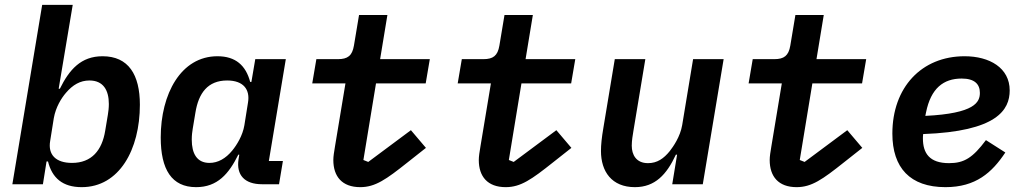

<svg xmlns="http://www.w3.org/2000/svg" viewBox="-20 -760 4240 792"><path d="M31 0H157L172 -94H178C195 -26 238 12 317 12C472 12 557 -143 557 -328C557 -452 510 -528 403 -528C314 -528 266 -473 227 -394H222L280 -740H154ZM277 -88C210 -88 177 -122 187 -179L202 -273C210 -318 233 -355 252 -377C280 -410 311 -428 349 -428C406 -428 429 -388 429 -331C429 -315 427 -299 425 -287L414 -221C401 -140 358 -88 277 -88Z M789 12C877 12 924 -43 963 -122H967L964 -103C954 -38 989 0 1061 0H1131L1147 -96H1089L1159 -516H1033L1017 -422H1012C994 -490 952 -528 877 -528C726 -528 643 -372 643 -193C643 -61 688 12 789 12ZM844 -88C792 -88 771 -127 771 -184C771 -202 773 -217 775 -229L786 -295C799 -376 837 -428 917 -428C985 -428 1012 -390 1003 -337L988 -243C981 -201 957 -162 938 -139C911 -106 879 -88 844 -88Z M1466 12C1528 12 1573 -20 1661 -90L1737 -150L1675 -223L1499 -92L1479 -100L1531 -416H1736L1753 -516H1548L1578 -698H1461L1440 -572C1433 -530 1414 -516 1374 -516H1285L1268 -416H1405L1362 -157C1358 -133 1355 -115 1355 -100C1355 -32 1391 12 1466 12Z M2066 12C2128 12 2173 -20 2261 -90L2337 -150L2275 -223L2099 -92L2079 -100L2131 -416H2336L2353 -516H2148L2178 -698H2061L2040 -572C2033 -530 2014 -516 1974 -516H1885L1868 -416H2005L1962 -157C1958 -133 1955 -115 1955 -100C1955 -32 1991 12 2066 12Z M2753 0H2879L2965 -516H2839L2794 -244C2786 -196 2757 -155 2743 -137C2718 -106 2691 -87 2653 -87C2604 -87 2586 -122 2586 -159C2586 -180 2590 -203 2593 -221L2642 -516H2516L2469 -233C2462 -192 2459 -163 2459 -137C2459 -53 2503 12 2599 12C2682 12 2730 -40 2768 -122H2773Z M3266 12C3328 12 3373 -20 3461 -90L3537 -150L3475 -223L3299 -92L3279 -100L3331 -416H3536L3553 -516H3348L3378 -698H3261L3240 -572C3233 -530 3214 -516 3174 -516H3085L3068 -416H3205L3162 -157C3158 -133 3155 -115 3155 -100C3155 -32 3191 12 3266 12Z M3880 12C4005 12 4072 -48 4127 -131L4047 -182C3993 -110 3958 -87 3895 -87C3814 -87 3787 -128 3787 -189C3787 -193 3787 -199 3788 -207C4093 -218 4145 -307 4145 -387C4145 -480 4062 -528 3959 -528C3781 -528 3661 -399 3661 -209C3661 -68 3734 12 3880 12ZM3947 -436C4000 -436 4022 -413 4022 -377C4022 -339 4002 -292 3797 -282L3800 -297C3820 -395 3871 -436 3947 -436Z"/></svg>

Font: IBM Plex Mono SmBld
Style: Italic
Weight: 600
Italic angle: -9.5°
Monospace: yes
Designer: Mike Abbink, Paul van der Laan, Pieter van Rosmalen
Foundry: Bold Monday
Version: Version 2.004